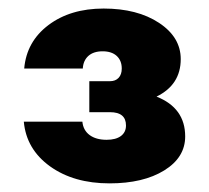

<svg xmlns="http://www.w3.org/2000/svg" viewBox="-20 -781 484 445"><path d="M187 -521V-592.8H234.9Q247.6 -592.8 254.9 -600.6Q262.2 -608.4 262.2 -622.1Q262.2 -640.6 250.5 -651.4Q238.8 -662.1 217.8 -662.1Q196.8 -662.1 184.8 -651.4Q172.9 -640.6 171.9 -622.1H36.1Q41.5 -684.6 92.3 -722.9Q143.1 -761.2 220.2 -761.2Q298.3 -761.2 348.6 -728Q398.9 -694.8 398.9 -644Q398.9 -584.5 342.8 -557.1Q409.2 -530.8 409.2 -464.8Q409.2 -416 360.6 -386Q312 -356 233.9 -356Q150.9 -356 95.9 -395.5Q41 -435.1 35.2 -499H170.9Q172.9 -479 187.7 -468Q202.6 -457 227.1 -457Q248.5 -457 260.3 -465.8Q272 -474.6 272 -490.2Q272 -521 234.9 -521Z"/></svg>

Font: Overused Grotesk ExtraBold
Style: Regular
Weight: 800
Version: Version 0.002